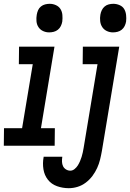

<svg xmlns="http://www.w3.org/2000/svg" viewBox="-45 -765 683 1008"><path d="M213 -595Q196 -595 181 -602Q166 -609 157 -622.5Q148 -636 146.5 -653.5Q145 -671 148 -688Q150 -700 155 -711.5Q160 -723 170 -731Q180 -739 192 -742Q204 -745 216 -745Q233 -745 248.5 -738Q264 -731 272.5 -717.5Q281 -704 282.5 -686.5Q284 -669 282 -652Q280 -640 274.5 -628.5Q269 -617 259 -609Q249 -601 237 -598Q225 -595 213 -595ZM242 0H-25L-24 -92H71L127 -428H54L55 -520H241L170 -92H243ZM548 -595Q531 -595 516 -602Q501 -609 492 -622.5Q483 -636 481 -653.5Q479 -671 482 -688Q484 -700 489.5 -711.5Q495 -723 504.5 -731Q514 -739 526 -742Q538 -745 550 -745Q567 -745 583 -738Q599 -731 607 -717.5Q615 -704 617 -686.5Q619 -669 617 -652Q615 -640 609.5 -628.5Q604 -617 594 -609Q584 -601 572 -598Q560 -595 548 -595ZM316 223Q284 223 254.5 212.5Q225 202 206.5 178.5Q188 155 183 123.5Q178 92 184 60V58H282V59Q280 72 280.5 84.5Q281 97 286 107.5Q291 118 301.5 124.5Q312 131 324 131Q336 131 346.5 122.5Q357 114 363.5 103.5Q370 93 375 81.5Q380 70 383.5 58.5Q387 47 389.5 35.5Q392 24 394 12L467 -428H389L390 -520H581L490 27Q486 50 480.5 72.5Q475 95 465 117Q455 139 440 159Q425 179 405 194Q385 209 362 216Q339 223 316 223Z"/></svg>

Font: Iosevka SmBd Ex Obl
Style: Regular
Weight: 600
Width: 7
Italic angle: -9°
Monospace: yes
Designer: Belleve Invis
Foundry: Belleve Invis
Version: Version 32.5.0; ttfautohint (v1.8.4)